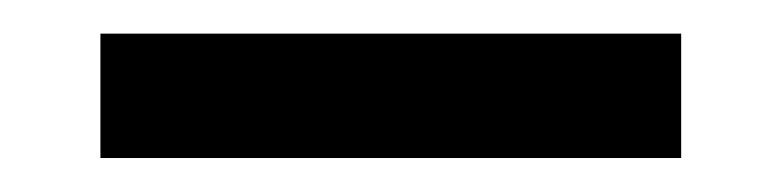

<svg xmlns="http://www.w3.org/2000/svg" viewBox="-20 -364 460 113"><path d="M39.1 -344.2H380.9V-271H39.1Z"/></svg>

Font: Andika Phon
Style: Regular
Weight: 400
Designer: Victor Gaultney, Annie Olsen, Julie Remington, Don Collingsworth, Eric Hays, Becca Hirsbrunner
Foundry: SIL International
Version: Version 5.000